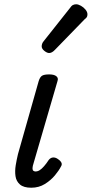

<svg xmlns="http://www.w3.org/2000/svg" viewBox="-20 -863 429 898"><path d="M126 15Q91 15 73.5 0Q56 -15 52.5 -39Q49 -63 53.5 -90Q58 -117 64 -142L161 -484Q167 -503 177 -509Q187 -515 210 -515Q233 -515 243.5 -506.5Q254 -498 249 -484L138 -103Q132 -85 132 -76Q132 -67 136.5 -64Q141 -61 146 -61Q156 -61 165.5 -67Q175 -73 186 -85.5Q197 -98 208 -115Q217 -126 228.5 -126.5Q240 -127 251 -119Q264 -110 267.5 -101.5Q271 -93 265 -84Q256 -66 237 -43Q218 -20 190 -2.5Q162 15 126 15ZM210 -615Q200 -615 187.5 -625Q175 -635 175 -646Q175 -652 177 -658Q179 -664 184 -670L306 -824Q314 -836 321 -839.5Q328 -843 336 -843Q346 -843 358.5 -836Q371 -829 380 -818Q389 -807 389 -796Q389 -788 386 -783Q383 -778 376 -773L237 -630Q223 -615 210 -615Z"/></svg>

Font: Playwrite AU NSW
Style: Regular
Weight: 400
Designer: Veronika Burian, José Scaglione
Foundry: TypeTogether
Version: Version 1.002